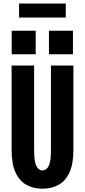

<svg xmlns="http://www.w3.org/2000/svg" viewBox="-20 -1078 490 1108"><path d="M225 11Q172.5 11 132.5 -11.2Q92.5 -33.5 69.8 -82.5Q47 -131.5 47 -212.5V-700H177V-207.5Q177 -145 190 -119.8Q203 -94.5 225 -94.5Q247.5 -94.5 260.8 -119.8Q274 -145 274 -207.5V-700H403.5V-212.5Q403.5 -131.5 380.8 -82.5Q358 -33.5 317.8 -11.2Q277.5 11 225 11ZM47.5 -900.5H186V-765H47.5ZM262.5 -900.5H401V-765H262.5ZM90 -977V-1057.5H359.5V-977Z"/></svg>

Font: Trispace Condensed SemiBold
Style: Regular
Weight: 600
Width: 3
Designer: Tyler Finck
Foundry: Etcetera Type Company
Version: Version 1.210; ttfautohint (v1.8.3)